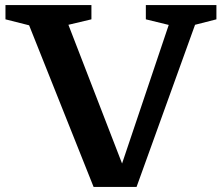

<svg xmlns="http://www.w3.org/2000/svg" viewBox="-20 -727 882 755"><path d="M94.5 -627.5 1.5 -651V-707H339.5V-651L249 -629.5L460 -84L643.5 -629L553.5 -651V-707H831V-651L747 -629.5L517 8H348Z"/></svg>

Font: Newsreader 6pt Medium
Style: Regular
Weight: 500
Designer: Hugues Gentile
Foundry: Production Type
Version: Version 1.003; ttfautohint (v1.8.3)